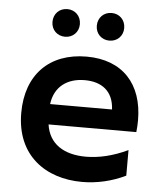

<svg xmlns="http://www.w3.org/2000/svg" viewBox="-53 -785 700 837"><g transform="rotate(5 297.0 -366.5)"><path d="M337 6C402 6 467 -9 527 -38V-150C462 -119 400 -105 344 -105C247 -105 182 -147 170 -231H554C556 -249 557 -266 557 -283C557 -441 468 -540 310 -540C147 -540 47 -438 47 -271C47 -84 178 6 337 6ZM440 -320H169C179 -398 235 -437 311 -437C384 -437 436 -401 440 -320ZM402 -618C436 -618 462 -643 462 -678C462 -714 436 -739 402 -739C368 -739 342 -714 342 -678C342 -643 368 -618 402 -618ZM208 -618C242 -618 268 -643 268 -678C268 -714 242 -739 208 -739C174 -739 148 -714 148 -678C148 -643 174 -618 208 -618Z"/></g></svg>

Font: Chess Sans SemiBold
Style: Regular
Weight: 600
Designer: Wolf Bōese
Foundry: Wolf Bōese
Version: Version 7.223;Glyphs 3.3 (3306)